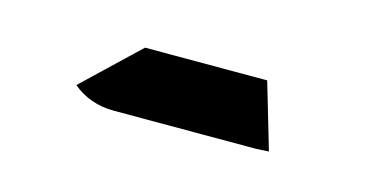

<svg xmlns="http://www.w3.org/2000/svg" viewBox="-29 -178 526 261"><g transform="rotate(15 234.5 -47.0)"><path d="M153.3 -93.8H325.2L352.5 -1L334 0H134.8Q100.6 0 76.2 -20.5Z"/></g></svg>

Font: 7-Segment
Style: Regular
Weight: 400
Designer: Jan Bobrowski
Version: Version 3.0